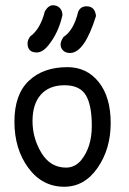

<svg xmlns="http://www.w3.org/2000/svg" viewBox="-20 -713 490 732"><path d="M120 -513Q85 -513 85 -548Q85 -560 95 -574Q134 -602 151 -670Q165 -693 181.5 -693Q198 -693 208 -682.5Q218 -672 218 -655Q203 -588 165 -541Q143 -513 120 -513ZM222 -572Q261 -597 278 -668Q287 -689 310 -689Q342 -689 346 -652Q302 -511 247 -511Q230 -511 220.5 -520.5Q211 -530 211 -543Q211 -556 222 -572ZM237 -457Q311 -457 356.5 -400Q402 -343 402 -244Q402 -145 352 -73Q302 -1 225 -1Q141 -1 88 -73Q35 -145 35 -249Q35 -353 90 -405Q145 -457 237 -457ZM232 -74Q266 -74 290 -103Q330 -153 330 -233Q330 -313 307 -350.5Q284 -388 226 -388Q168 -388 136 -352.5Q104 -317 104 -251.5Q104 -186 138 -130Q172 -74 232 -74Z"/></svg>

Font: Patrick Hand SC
Style: Regular
Weight: 400
Designer: Patrick Wagesreiter
Foundry: Patrick Wagesreiter
Version: Version 1.003;PS 001.003;hotconv 1.0.70;makeotf.lib2.5.58329